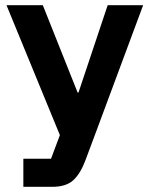

<svg xmlns="http://www.w3.org/2000/svg" viewBox="-20 -520 577 740"><path d="M70 200V91.7H176.7L210.8 0.8L5 -500H145L279.2 -163.3H282.5L395 -500H531.7L345.8 0L310 95.8Q290.8 148.3 262.9 174.2Q235 200 181.7 200Z"/></svg>

Font: Funnel Sans
Style: Bold
Weight: 700
Designer: NORD ID, Kristian Moeller
Foundry: Dicotype
Version: Version 1.000